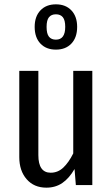

<svg xmlns="http://www.w3.org/2000/svg" viewBox="-20 -854 519 886"><path d="M406 0H330L324 -74Q299 -31 267.5 -9.5Q236 12 194 12Q137 12 103 -27Q69 -66 69 -129V-527H157V-138Q157 -57 214 -57Q247 -57 272 -80.5Q297 -104 318 -146V-527H406ZM336 -730Q336 -681 309.5 -653Q283 -625 238 -625Q193 -625 166.5 -653Q140 -681 140 -730Q140 -778 166.5 -806Q193 -834 238 -834Q283 -834 309.5 -806Q336 -778 336 -730ZM195 -730Q195 -698 206 -684.5Q217 -671 238 -671Q281 -671 281 -730Q281 -761 270 -774.5Q259 -788 238 -788Q217 -788 206 -774.5Q195 -761 195 -730Z"/></svg>

Font: Fira Sans Compressed
Style: Regular
Weight: 400
Width: 1
Designer: bBox Type GmbH & Carrois Corporate GbR & Edenspiekermann AG
Foundry: bBox Type GmbH & Carrois Corporate GbR & Edenspiekermann AG
Version: Version 4.301